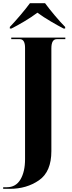

<svg xmlns="http://www.w3.org/2000/svg" viewBox="-35 -951 452 1211"><path d="M-15 240H27Q133 240 211 186Q289 132 289 2V-646Q289 -704 323 -704H377V-714H36V-704H90Q123 -704 123 -649V53Q123 132 94 181Q65 230 8 230H-15ZM27 -771H37Q71 -788 117.5 -815.5Q164 -843 201 -871Q239 -843 286 -815.5Q333 -788 366 -771H376V-781Q347 -810 310.5 -853.5Q274 -897 249 -931H154Q129 -897 92 -853.5Q55 -810 27 -781Z"/></svg>

Font: Noto Serif Display SemiCondensed Extra
Style: Regular
Weight: 800
Width: 4
Designer: Monotype Design Team
Foundry: Monotype Imaging Inc.
Version: Version 1.900